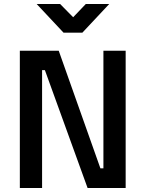

<svg xmlns="http://www.w3.org/2000/svg" viewBox="-20 -938 726 958"><path d="M79 0V-685H273L481 -98H496V-685H607V0H417L204 -588H190V0ZM297 -775 163 -918H280L345 -852L408 -918H525L391 -775Z"/></svg>

Font: Titillium Web[RUS by Daymarius]
Style: Regular
Weight: 600
Designer: Cyrillization by Daymarius
Foundry: Cyrillization by Daymarius
Version: Version 1.002 September 11, 2018